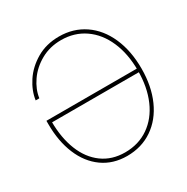

<svg xmlns="http://www.w3.org/2000/svg" viewBox="-169 -884 1017 1042"><g transform="rotate(-30 340.0 -363.5)"><path d="M49.8 -353.5V-375H623.5V-352.5H62.5L72.3 -357.4Q72.3 -255.9 103.3 -177.7Q134.3 -99.6 193.6 -56.2Q252.9 -12.7 335 -12.7Q419.9 -12.7 483.6 -56.9Q547.4 -101.1 581.8 -180.4Q616.2 -259.8 616.2 -363.3Q616.2 -467.8 581.5 -547.4Q546.9 -627 483.4 -670.9Q419.9 -714.8 336.9 -714.8Q266.1 -714.8 209.5 -682.9Q152.8 -650.9 118.7 -601.3Q84.5 -551.8 77.6 -500H54.7Q62 -555.7 97.9 -610.4Q133.8 -665 195.3 -701.2Q256.8 -737.3 336.9 -737.3Q426.3 -737.3 494.9 -690.7Q563.5 -644 601.1 -559.1Q638.7 -474.1 638.7 -363.3Q638.7 -252.9 601.1 -168.5Q563.5 -84 494.6 -37.1Q425.8 9.8 335 9.8Q247.1 9.8 182.6 -36.4Q118.2 -82.5 84 -164.8Q49.8 -247.1 49.8 -353.5Z"/></g></svg>

Font: Intratopia Thin
Style: Regular
Weight: 100
Designer: Rasmus Andersson
Foundry: rsms
Version: Version 3.000;Glyphs 3.2.3 (3260)